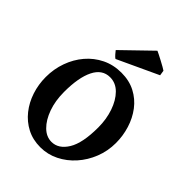

<svg xmlns="http://www.w3.org/2000/svg" viewBox="-242 -956 1085 1085"><g transform="rotate(45 300.5 -413.0)"><path d="M282.2 14.2Q222.2 14.2 174.6 -10.5Q127 -35.2 93 -77.9Q59.1 -120.6 41.3 -175Q23.4 -229.5 23.4 -288.6Q23.4 -353 44.2 -410.6Q64.9 -468.3 102.8 -512.7Q140.6 -557.1 193.1 -582.8Q245.6 -608.4 309.1 -608.4Q372.1 -608.4 420.4 -583Q468.8 -557.6 501.5 -514.4Q534.2 -471.2 551 -417Q567.9 -362.8 567.9 -305.2Q567.9 -241.2 545.2 -183.6Q522.5 -126 482.9 -81.5Q443.4 -37.1 391.8 -11.5Q340.3 14.2 282.2 14.2ZM305.2 -51.8Q361.3 -51.8 398.2 -111.8Q435.1 -171.9 435.1 -296.9Q435.1 -361.8 415.8 -418.5Q396.5 -475.1 362.1 -510Q327.6 -544.9 281.7 -544.9Q219.7 -544.9 188 -481.2Q156.2 -417.5 156.2 -302.2Q156.2 -231.4 176.5 -174.8Q196.8 -118.2 230.5 -85Q264.2 -51.8 305.2 -51.8ZM230 -639.2Q222.7 -643.1 210.9 -656.7Q199.2 -670.4 195.3 -675.8L364.7 -839.8Q369.6 -837.9 384.5 -830.3Q399.4 -822.8 417.5 -813.2Q435.5 -803.7 450 -795.4Q464.4 -787.1 468.8 -783.7L473.6 -752.4Z"/></g></svg>

Font: Namdhinggo ExtraBold
Style: Regular
Weight: 800
Designer: Victor Gaultney
Foundry: SIL International
Version: Version 3.001